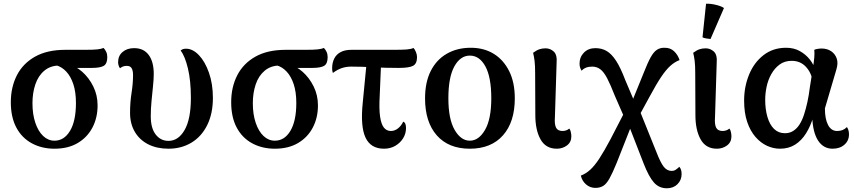

<svg xmlns="http://www.w3.org/2000/svg" viewBox="-20 -783 4578 1029"><path d="M272 14Q204 14 150.5 -15Q97 -44 67.5 -99.5Q38 -155 38 -235Q38 -316 70.5 -379.5Q103 -443 168 -479.5Q233 -516 330 -516H434Q482 -516 503 -518.5Q524 -521 535 -526Q543 -518 549 -505.5Q555 -493 555 -477Q555 -442 536.5 -430.5Q518 -419 472 -419H351L301 -432Q251 -432 218 -404.5Q185 -377 169.5 -331Q154 -285 154 -230Q154 -170 169.5 -124.5Q185 -79 211.5 -54Q238 -29 272 -29Q324 -29 355.5 -82Q387 -135 387 -231Q387 -290 373 -332Q359 -374 335 -399.5Q311 -425 281 -433L344 -440Q385 -430 421 -398Q457 -366 480 -319.5Q503 -273 503 -218Q503 -152 475.5 -99.5Q448 -47 396.5 -16.5Q345 14 272 14Z M883 14Q821 14 774.5 -9.5Q728 -33 702.5 -76.5Q677 -120 677 -178Q677 -234 685 -285Q693 -336 693 -380Q693 -405 685.5 -417.5Q678 -430 659 -430Q648 -430 639 -426.5Q630 -423 623 -417Q613 -432 613 -450Q613 -484 637 -504.5Q661 -525 699 -525Q750 -525 777 -488.5Q804 -452 804 -387Q804 -359 800 -321Q796 -283 792 -241Q788 -199 788 -160Q788 -96 814.5 -62Q841 -28 883 -28Q936 -28 969.5 -86.5Q1003 -145 1003 -258Q1003 -351 987 -417Q971 -483 948 -512Q958 -522 977 -522Q1013 -522 1046 -487.5Q1079 -453 1100 -393Q1121 -333 1121 -258Q1121 -174 1090.5 -112.5Q1060 -51 1006 -18.5Q952 14 883 14Z M1453 14Q1385 14 1331.5 -15Q1278 -44 1248.5 -99.5Q1219 -155 1219 -235Q1219 -316 1251.5 -379.5Q1284 -443 1349 -479.5Q1414 -516 1511 -516H1615Q1663 -516 1684 -518.5Q1705 -521 1716 -526Q1724 -518 1730 -505.5Q1736 -493 1736 -477Q1736 -442 1717.5 -430.5Q1699 -419 1653 -419H1532L1482 -432Q1432 -432 1399 -404.5Q1366 -377 1350.5 -331Q1335 -285 1335 -230Q1335 -170 1350.5 -124.5Q1366 -79 1392.5 -54Q1419 -29 1453 -29Q1505 -29 1536.5 -82Q1568 -135 1568 -231Q1568 -290 1554 -332Q1540 -374 1516 -399.5Q1492 -425 1462 -433L1525 -440Q1566 -430 1602 -398Q1638 -366 1661 -319.5Q1684 -273 1684 -218Q1684 -152 1656.5 -99.5Q1629 -47 1577.5 -16.5Q1526 14 1453 14Z M2038 14Q1967 14 1939 -45.5Q1911 -105 1924 -232L1946 -459H2023L2015 -269Q2011 -199 2017 -158Q2023 -117 2037.5 -99Q2052 -81 2075 -81Q2095 -81 2112.5 -94.5Q2130 -108 2141 -131Q2149 -128 2152.5 -119Q2156 -110 2156 -97Q2156 -67 2140.5 -42Q2125 -17 2098.5 -1.5Q2072 14 2038 14ZM1764 -392Q1760 -403 1760 -416Q1760 -447 1771.5 -469.5Q1783 -492 1806 -504Q1829 -516 1863 -516H2086Q2138 -516 2161 -518Q2184 -520 2196 -526Q2203 -519 2209 -504.5Q2215 -490 2215 -477Q2215 -442 2194 -430.5Q2173 -419 2117 -419Q2041 -419 1979 -422.5Q1917 -426 1863 -426Q1835 -426 1811.5 -418Q1788 -410 1764 -392Z M2498 14Q2384 14 2321 -57.5Q2258 -129 2258 -256Q2258 -342 2288.5 -402.5Q2319 -463 2374.5 -495Q2430 -527 2503 -527Q2573 -527 2625.5 -495Q2678 -463 2708.5 -402.5Q2739 -342 2739 -256Q2739 -129 2675.5 -57.5Q2612 14 2498 14ZM2498 -29Q2546 -29 2579.5 -87Q2613 -145 2613 -256Q2613 -369 2581.5 -427Q2550 -485 2498 -485Q2447 -485 2415 -427Q2383 -369 2383 -256Q2383 -145 2416.5 -87Q2450 -29 2498 -29Z M2964 14Q2905 14 2877 -36Q2849 -86 2849 -166L2848 -391Q2848 -432 2845 -456.5Q2842 -481 2837 -500Q2856 -514 2871 -519Q2886 -524 2904 -524Q2929 -524 2948 -506.5Q2967 -489 2963 -444L2954 -155Q2951 -117 2960 -99Q2969 -81 2995 -81Q3004 -81 3013.5 -84Q3023 -87 3031 -94Q3037 -87 3039.5 -74.5Q3042 -62 3042 -52Q3042 -21 3018.5 -3.5Q2995 14 2964 14Z M3554 226Q3512 226 3484.5 195Q3457 164 3429 92L3347 -119L3327 -151L3275 -270Q3252 -329 3234 -363.5Q3216 -398 3197 -412Q3178 -426 3154 -426Q3135 -426 3121 -420.5Q3107 -415 3097 -404Q3092 -412 3089 -421Q3086 -430 3086 -442Q3086 -477 3109.5 -501Q3133 -525 3171 -525Q3205 -525 3231.5 -509.5Q3258 -494 3282 -457Q3306 -420 3331 -354L3385 -227L3407 -194L3498 32Q3520 89 3537.5 111Q3555 133 3580 133Q3592 133 3601 127Q3610 121 3621 111Q3627 118 3630 127.5Q3633 137 3633 150Q3633 182 3611 204Q3589 226 3554 226ZM3171 224Q3142 224 3120.5 205Q3099 186 3093 158Q3120 148 3143.5 126.5Q3167 105 3192.5 66Q3218 27 3252 -37L3343 -213L3373 -133L3285 90Q3263 144 3246.5 173.5Q3230 203 3212.5 213.5Q3195 224 3171 224ZM3397 -147 3356 -211 3430 -393Q3451 -447 3467.5 -476.5Q3484 -506 3502 -517Q3520 -528 3543 -527Q3573 -527 3593 -508Q3613 -489 3622 -461Q3596 -451 3573 -430.5Q3550 -410 3524 -371.5Q3498 -333 3462 -266Z M3822 14Q3763 14 3735 -36Q3707 -86 3707 -166L3706 -391Q3706 -432 3703 -456.5Q3700 -481 3695 -500Q3714 -514 3729 -519Q3744 -524 3762 -524Q3787 -524 3806 -506.5Q3825 -489 3821 -444L3812 -155Q3809 -117 3818 -99Q3827 -81 3853 -81Q3862 -81 3871.5 -84Q3881 -87 3889 -94Q3895 -87 3897.5 -74.5Q3900 -62 3900 -52Q3900 -21 3876.5 -3.5Q3853 14 3822 14ZM3788 -574Q3778 -575 3765 -577Q3752 -579 3745 -583L3764 -763Q3788 -764 3817 -757Q3846 -750 3860 -740Z M4160 14Q4125 14 4091 -1.5Q4057 -17 4029 -49Q4001 -81 3984.5 -129.5Q3968 -178 3968 -244Q3968 -318 3994.5 -383Q4021 -448 4072 -487.5Q4123 -527 4193 -527Q4235 -527 4267 -509Q4299 -491 4320.5 -463.5Q4342 -436 4351 -404L4335 -345Q4330 -391 4300 -424Q4270 -457 4223 -457Q4185 -457 4158 -437Q4131 -417 4113.5 -385.5Q4096 -354 4088.5 -318Q4081 -282 4081 -248Q4081 -197 4093 -156Q4105 -115 4128.5 -92Q4152 -69 4187 -69Q4212 -69 4231.5 -81.5Q4251 -94 4265 -116Q4279 -138 4289 -168.5Q4299 -199 4307 -235.5Q4315 -272 4320 -313L4337 -421Q4342 -450 4344 -475Q4346 -500 4344 -516Q4350 -519 4361.5 -521Q4373 -523 4383 -523Q4413 -523 4434.5 -508.5Q4456 -494 4464.5 -469Q4473 -444 4462 -409L4401 -202Q4401 -145 4418 -113Q4435 -81 4466 -81Q4483 -81 4495.5 -86Q4508 -91 4519 -102Q4530 -86 4530 -63Q4530 -29 4505.5 -7.5Q4481 14 4442 14Q4393 14 4364.5 -29.5Q4336 -73 4333 -157L4338 -155Q4324 -107 4300 -68.5Q4276 -30 4241.5 -8Q4207 14 4160 14Z"/></svg>

Font: Arima SemiBold
Style: Regular
Weight: 600
Designer: Joana Correia and Natanael Gama
Foundry: NDISCOVER
Version: Version 1.101;gftools[0.9.23]